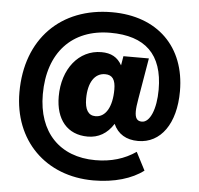

<svg xmlns="http://www.w3.org/2000/svg" viewBox="-59 -871 1058 1023"><g transform="rotate(5 470.0 -359.5)"><path d="M477.5 91.3C588.9 91.3 683.6 62.5 744.6 15.6L694.8 -80.6C633.8 -38.6 563 -17.1 478.5 -17.1C288.1 -17.1 169.4 -139.6 169.4 -342.8C169.4 -565.9 295.4 -700.2 499.5 -700.2C686.5 -700.2 782.2 -609.4 782.2 -420.9C782.2 -315.4 750.5 -243.2 708 -243.2C682.1 -243.2 670.9 -258.8 670.9 -295.4C670.9 -312 673.8 -335 678.7 -362.8L715.8 -582H579.6L571.3 -532.2C548.3 -574.2 513.2 -593.3 461.4 -593.3C340.3 -593.3 254.9 -485.4 254.9 -338.4C254.9 -215.8 317.4 -138.7 427.2 -138.7C483.9 -138.7 530.8 -165 564.5 -218.8C587.9 -166 632.8 -138.7 696.8 -138.7C817.4 -138.7 896 -248.5 896 -421.9C896 -660.6 741.7 -810.1 499.5 -810.1C225.1 -810.1 44.4 -627.4 44.4 -342.8C44.4 -85 221.7 91.3 477.5 91.3ZM459 -250.5C419.9 -250.5 401.4 -281.7 401.4 -339.8C401.4 -425.8 435.5 -478 491.2 -478C530.8 -478 546.9 -452.6 546.9 -400.9C546.9 -308.6 513.7 -250.5 459 -250.5Z"/></g></svg>

Font: Winston ExtraBold
Style: Regular
Weight: 800
Designer: Vernon Adams, Kim Jin-seong, David Berlow, Cristiano Sobral
Foundry: The Winston Project Authors
Version: Version 3.004